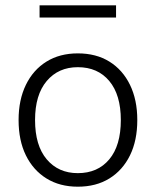

<svg xmlns="http://www.w3.org/2000/svg" viewBox="-20 -695 587 723"><path d="M273 8Q205 8 155 -23Q105 -54 77.5 -110Q50 -166 50 -243Q50 -319 77.5 -375.5Q105 -432 155 -463Q205 -494 273 -494Q342 -494 392 -463Q442 -432 469.5 -375.5Q497 -319 497 -243Q497 -166 469.5 -110Q442 -54 392 -23Q342 8 273 8ZM273 -43Q348 -43 391.5 -95Q435 -147 435 -243Q435 -338 391.5 -390Q348 -442 273 -442Q200 -442 156 -390Q112 -338 112 -243Q112 -147 156 -95Q200 -43 273 -43ZM129 -629V-675H417V-629Z"/></svg>

Font: Nunito Sans 12pt ExtraLight Light
Style: Regular
Weight: 300
Version: Version 3.101;gftools[0.9.27]